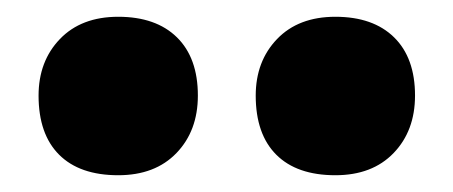

<svg xmlns="http://www.w3.org/2000/svg" viewBox="-20 -829 540 229"><path d="M380 -620Q334 -620 309.5 -644.5Q285 -669 285 -715Q285 -756 310.5 -782.5Q336 -809 380 -809Q425 -809 450 -784.5Q475 -760 475 -715Q475 -673 449.5 -646.5Q424 -620 380 -620ZM121 -620Q75 -620 50.5 -644.5Q26 -669 26 -715Q26 -756 51.5 -782.5Q77 -809 121 -809Q166 -809 191 -784.5Q216 -760 216 -715Q216 -673 190.5 -646.5Q165 -620 121 -620Z"/></svg>

Font: Lexend Zetta ExtraBold
Style: Regular
Weight: 800
Designer: Bonnie Shaver-Troup, Thomas Jockin
Foundry: Lexend
Version: Version 1.007